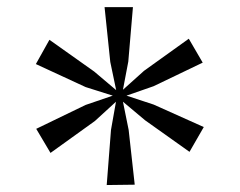

<svg xmlns="http://www.w3.org/2000/svg" viewBox="-20 -833 672 538"><path d="M279 -314.5 291 -469 305 -548 246 -494 121.5 -404.5 81.5 -472 220 -539 296 -565 220 -589 80.5 -653.5 118.5 -721.5 244 -632.5 305.5 -580.5 289 -659.5 273 -813H352.5L339.5 -660.5L324.5 -581.5L383.5 -634.5L509 -724.5L548 -657.5L410.5 -591.5L334.5 -565L410.5 -540L551 -477L511 -407.5L386.5 -496L324.5 -548L340.5 -469L357.5 -315.5Z"/></svg>

Font: Merriweather 20pt Light
Style: Regular
Weight: 300
Version: Version 2.100